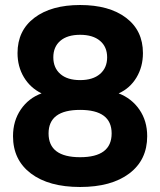

<svg xmlns="http://www.w3.org/2000/svg" viewBox="-20 -736 640 767"><path d="M32 -192Q32 -253 63 -298.5Q94 -344 146 -363Q101 -385 75.5 -427.5Q50 -470 50 -524Q50 -614 117.5 -665Q185 -716 300 -716Q416 -716 483.5 -665Q551 -614 551 -524Q551 -469 525 -426Q499 -383 454 -363Q506 -343 537 -298Q568 -253 568 -192Q568 -97 496.5 -43Q425 11 300 11Q175 11 103.5 -43Q32 -97 32 -192ZM221 -440.5Q249 -416 300 -416Q351 -416 379.5 -440.5Q408 -465 408 -507Q408 -549 379.5 -573Q351 -597 300 -597Q249 -597 221 -573Q193 -549 193 -507Q193 -465 221 -440.5ZM426 -203Q426 -297 300 -297Q174 -297 174 -203Q174 -108 300 -108Q426 -108 426 -203Z"/></svg>

Font: Nunito ExtraBold
Style: Regular
Weight: 800
Designer: Vernon Adams
Foundry: Vernon Adams
Version: Version 3.602